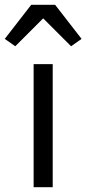

<svg xmlns="http://www.w3.org/2000/svg" viewBox="-56 -785 362 805"><path d="M75 -765 -36 -622 8 -591 125 -708 242 -591 286 -622 175 -765ZM165 0V-516H85V0Z"/></svg>

Font: IBM Plex Arabic
Style: Regular
Weight: 400
Designer: Mike Abbink, Paul van der Laan, Pieter van Rosmalen, Wael Morcos, Khajak Apelian
Foundry: Bold Monday
Version: Version 1.0